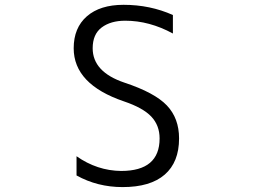

<svg xmlns="http://www.w3.org/2000/svg" viewBox="-20 -760 1040 790"><path d="M691.4 -622.1Q594.7 -674.8 495.1 -674.8Q435.5 -674.8 398.4 -647Q361.3 -619.1 361.3 -561.5Q361.3 -463.9 492.2 -419.9Q616.2 -378.9 666.5 -326.2Q716.8 -273.4 716.8 -190.4Q716.8 -92.8 657.7 -41.5Q598.6 9.8 484.4 9.8Q380.9 9.8 294.9 -38.1V-117.2Q379.9 -57.6 478.5 -56.6Q636.7 -56.6 636.7 -190.4Q636.7 -244.1 602.5 -280.3Q568.4 -316.4 490.2 -342.8Q283.2 -413.1 283.2 -561.5Q283.2 -645.5 337.4 -692.9Q391.6 -740.2 488.3 -740.2Q597.7 -740.2 691.4 -698.2Z"/></svg>

Font: GenEi Gothic M SemiLight
Style: Regular
Weight: 350
Designer: o_tamon (Modified); [Source Han Sans]
Ryoko NISHIZUKA  (kana & ideographs); Paul D. Hunt (Latin, Greek & Cyrillic); Wenl
Version: Version 1.1a;Original Version 1.004